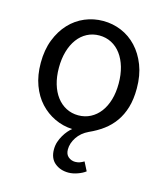

<svg xmlns="http://www.w3.org/2000/svg" viewBox="-106 -581 755 869"><g transform="rotate(15 271.0 -146.0)"><path d="M295 206Q257 206 231 184.5Q205 163 205 121Q205 102 210.5 85.5Q216 69 224.5 54.5Q233 40 242.5 29Q252 18 261 11Q217 9 178 -9.5Q139 -28 109.5 -60Q80 -92 63 -138Q46 -184 46 -242Q46 -303 64.5 -350.5Q83 -398 114 -431Q145 -464 185.5 -481Q226 -498 271 -498Q316 -498 356.5 -481Q397 -464 428 -431Q459 -398 477.5 -350.5Q496 -303 496 -242Q496 -191 484.5 -152.5Q473 -114 452 -84.5Q431 -55 402 -33.5Q373 -12 337 4Q303 20 284.5 48Q266 76 266 105Q266 128 280 139.5Q294 151 312 151Q324 151 333.5 147.5Q343 144 353 138L374 179Q360 190 337.5 198Q315 206 295 206ZM271 -56Q302 -56 328 -69.5Q354 -83 372.5 -107.5Q391 -132 401 -166Q411 -200 411 -242Q411 -284 401 -318.5Q391 -353 372.5 -378Q354 -403 328 -416.5Q302 -430 271 -430Q240 -430 214 -416.5Q188 -403 169.5 -378Q151 -353 141 -318.5Q131 -284 131 -242Q131 -200 141 -166Q151 -132 169.5 -107.5Q188 -83 214 -69.5Q240 -56 271 -56Z"/></g></svg>

Font: Source Sans Pro
Style: Regular
Weight: 400
Designer: Paul D. Hunt
Foundry: Adobe Systems Incorporated
Version: Version 2.021;PS 2.000;hotconv 1.0.86;makeotf.lib2.5.63406